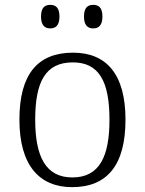

<svg xmlns="http://www.w3.org/2000/svg" viewBox="-20 -761 596 791"><path d="M364 -644C386 -644 402 -656 402 -693C402 -730 386 -741 364 -741C342 -741 326 -730 326 -693C326 -656 342 -644 364 -644ZM187 -644C209 -644 225 -656 225 -693C225 -730 209 -741 187 -741C165 -741 149 -730 149 -693C149 -656 165 -644 187 -644ZM277 10C421 10 497 -80 497 -268C497 -457 417 -544 281 -544C135 -544 60 -455 60 -268C60 -80 142 10 277 10ZM278 -30C169 -30 125 -115 125 -268C125 -425 168 -504 280 -504C387 -504 431 -427 431 -268C431 -118 391 -30 278 -30Z"/></svg>

Font: Noto Serif Light
Style: Regular
Weight: 300
Designer: Monotype Design Team
Foundry: Monotype Imaging Inc.
Version: Version 2.013